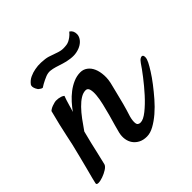

<svg xmlns="http://www.w3.org/2000/svg" viewBox="-171 -692 856 856"><g transform="rotate(-45 257.5 -264.0)"><path d="M290 24.4Q267.6 24.4 251.5 16.1Q235.4 7.8 225.6 -5.9Q215.8 -19.5 212.9 -37.6Q210 -55.7 214.8 -76.2Q217.8 -89.8 224.6 -112.8Q231.4 -135.7 238.8 -162.6Q246.1 -189.5 252.4 -216.3Q258.8 -243.2 260.7 -265.1Q262.7 -287.1 258.8 -301.3Q254.9 -315.4 242.2 -315.4Q226.6 -315.4 210 -305.2Q193.4 -294.9 176.3 -277.3Q159.2 -259.8 142.1 -236.8Q125 -213.9 108.4 -189.5Q99.6 -156.2 93.8 -131.3Q87.9 -106.4 83.5 -86.4Q79.1 -66.4 75.2 -51.3Q71.3 -36.1 68.4 -22.5Q65.4 -12.7 50.8 -3.4Q36.1 5.9 19.5 11.7Q2.9 17.6 -9.3 17.6Q-21.5 17.6 -19.5 8.8Q-18.6 2.9 -13.2 -17.6Q-7.8 -38.1 -0.5 -65.9Q6.8 -93.8 14.6 -125Q22.5 -156.2 29.3 -184.6Q34.2 -207 40 -234.4Q44.9 -257.8 52.2 -289.1Q59.6 -320.3 69.3 -357.4Q76.2 -363.3 83.5 -366.7Q90.8 -370.1 98.6 -372.1Q106.4 -375 115.2 -376Q123 -376 130.9 -375Q137.7 -374 145 -371.6Q152.3 -369.1 158.2 -364.3Q155.3 -357.4 151.4 -345.2Q147.5 -333 143.6 -319.3Q139.6 -303.7 133.8 -287.1Q146.5 -304.7 162.6 -322.8Q178.7 -340.8 197.8 -355.5Q216.8 -370.1 238.3 -379.4Q259.8 -388.7 282.2 -388.7Q300.8 -388.7 315.4 -377.9Q330.1 -367.2 338.4 -348.1Q346.7 -329.1 348.1 -302.7Q349.6 -276.4 340.8 -245.1L330.1 -202.1Q325.2 -181.6 317.9 -153.8Q310.5 -126 299.8 -92.8Q293.9 -71.3 295.4 -55.7Q296.9 -40 314.5 -40Q332 -40 358.9 -61.5Q385.7 -83 413.1 -113.3Q440.4 -143.6 464.8 -175.3Q489.3 -207 502 -226.6Q510.7 -239.3 518.6 -243.2Q526.4 -247.1 530.8 -244.1Q535.2 -241.2 535.2 -231Q535.2 -220.7 527.3 -205.1Q520.5 -191.4 506.3 -168.9Q492.2 -146.5 472.7 -121.1Q453.1 -95.7 430.7 -69.8Q408.2 -43.9 383.8 -22.9Q359.4 -2 335.4 11.2Q311.5 24.4 290 24.4ZM376 -551.8Q392.6 -542 392.6 -519.5Q392.6 -507.8 385.3 -496.1Q377.9 -484.4 364.7 -476.1Q351.6 -467.8 333.5 -463.9Q315.4 -460 293.9 -462.9Q271.5 -465.8 253.9 -471.7Q236.3 -477.5 221.7 -481.9Q207 -486.3 193.4 -487.8Q179.7 -489.3 164.1 -483.4Q155.3 -479.5 146.5 -475.6Q138.7 -471.7 130.4 -467.3Q122.1 -462.9 115.2 -458Q109.4 -459 105.5 -461.9Q101.6 -464.8 98.6 -466.8Q94.7 -469.7 93.8 -472.7Q89.8 -478.5 87.9 -484.4Q85.9 -489.3 85.4 -495.1Q85 -501 87.9 -505.9Q99.6 -521.5 116.7 -529.3Q133.8 -537.1 150.4 -540Q168.9 -543.9 189.5 -543Q215.8 -542 231.9 -537.1Q248 -532.2 261.7 -526.9Q275.4 -521.5 289.1 -518.6Q302.7 -515.6 325.2 -518.6Q332 -519.5 340.8 -523.4Q348.6 -527.3 357.4 -533.7Q366.2 -540 376 -551.8Z"/></g></svg>

Font: Satisfy
Style: Regular
Weight: 400
Designer: Font Diner, Inc
Foundry: Font Diner, Inc
Version: Version 1.000